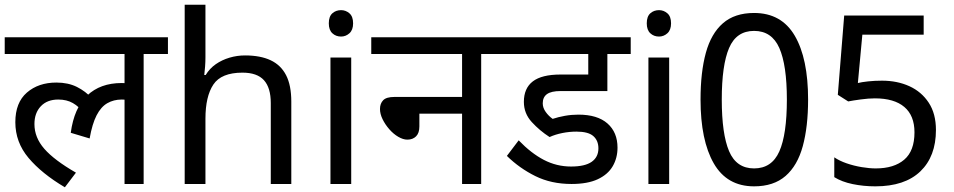

<svg xmlns="http://www.w3.org/2000/svg" viewBox="-20 -780 4044 814"><path d="M0 -551V-622H692V-551H589V0H508V-379L552 -347Q536 -354 522 -356Q508 -358 496 -358Q462 -358 435 -342.5Q408 -327 389.5 -291Q371 -255 360 -193L280 -217Q294 -322 349.5 -375Q405 -428 496 -428Q516 -428 533 -425Q550 -422 562 -418L565 -396L508 -415V-551ZM332 -304Q315 -328 289 -343Q263 -358 227 -358Q180 -358 153 -329.5Q126 -301 126 -254Q126 -197 168 -149Q210 -101 302 -48L255 14Q157 -44 101 -110.5Q45 -177 45 -262Q45 -345 94 -387.5Q143 -430 219 -430Q269 -430 306 -411.5Q343 -393 370 -363Z M851 -537Q851 -518 849.5 -498Q848 -478 846 -462H852Q869 -490 895 -508Q921 -526 953 -535.5Q985 -545 1019 -545Q1084 -545 1127.5 -524.5Q1171 -504 1193 -461Q1215 -418 1215 -349V0H1128V-343Q1128 -408 1099 -440Q1070 -472 1008 -472Q918 -472 884.5 -421.5Q851 -371 851 -277V0H763V-760H851Z M1469 -536V0H1381V-536ZM1426 -737Q1446 -737 1461.5 -723.5Q1477 -710 1477 -681Q1477 -653 1461.5 -639Q1446 -625 1426 -625Q1404 -625 1389 -639Q1374 -653 1374 -681Q1374 -710 1389 -723.5Q1404 -737 1426 -737Z M1554 -622H2123V-551H2020V0H1939V-298H1758V-244Q1758 -216 1744 -202Q1730 -188 1707 -188Q1689 -188 1668.5 -200Q1648 -212 1630.5 -232Q1613 -252 1602 -274.5Q1591 -297 1591 -318Q1591 -341 1604.5 -355Q1618 -369 1652 -369H1939V-551H1554Z M2424 -222Q2394 -222 2364 -216Q2334 -210 2310 -199Q2268 -226 2234.5 -262.5Q2201 -299 2201 -348Q2201 -406 2239 -435Q2277 -464 2356 -464H2474V-551H2099V-622H2654V-551H2555V-394H2357Q2317 -394 2299 -381Q2281 -368 2281 -342Q2281 -323 2293.5 -305.5Q2306 -288 2323 -276Q2347 -284 2375 -289Q2403 -294 2432 -294Q2513 -294 2555.5 -256.5Q2598 -219 2598 -154Q2598 -110 2577.5 -75Q2557 -40 2514 -20Q2471 0 2403 0Q2317 0 2249.5 -33.5Q2182 -67 2129 -119L2179 -185Q2232 -130 2286 -102Q2340 -74 2401 -74Q2460 -74 2488.5 -94Q2517 -114 2517 -151Q2517 -184 2495.5 -203Q2474 -222 2424 -222Z M2817 -536V0H2729V-536ZM2774 -737Q2794 -737 2809.5 -723.5Q2825 -710 2825 -681Q2825 -653 2809.5 -639Q2794 -625 2774 -625Q2752 -625 2737 -639Q2722 -653 2722 -681Q2722 -710 2737 -723.5Q2752 -737 2774 -737Z M3177 10Q3062 10 3006 -87.5Q2950 -185 2950 -358Q2950 -474 2972.5 -556Q2995 -638 3045 -681.5Q3095 -725 3177 -725Q3293 -725 3349.5 -628.5Q3406 -532 3406 -358Q3406 -243 3383.5 -160.5Q3361 -78 3310.5 -34Q3260 10 3177 10ZM3177 -66Q3252 -66 3284 -138Q3316 -210 3316 -358Q3316 -504 3284 -576.5Q3252 -649 3177 -649Q3102 -649 3071 -576.5Q3040 -504 3040 -358Q3040 -212 3071 -139Q3102 -66 3177 -66Z M3691 10Q3641 10 3595 0.5Q3549 -9 3517 -29V-113Q3539 -98 3569.5 -87.5Q3600 -77 3633 -71.5Q3666 -66 3693 -66Q3770 -66 3813.5 -103Q3857 -140 3857 -219Q3857 -290 3814 -326.5Q3771 -363 3689 -363Q3663 -363 3629.5 -358.5Q3596 -354 3576 -350L3532 -378L3559 -714H3896V-633H3636L3617 -428Q3633 -432 3660.5 -435Q3688 -438 3719 -438Q3784 -438 3835.5 -414.5Q3887 -391 3917.5 -344.5Q3948 -298 3948 -229Q3948 -117 3882 -53.5Q3816 10 3691 10Z"/></svg>

Font: lhindi05
Style: Book
Weight: 400
Designer: Jelle Bosma - Monotype Design Team
Foundry: Monotype Imaging Inc.
Version: Version 2.003